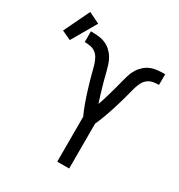

<svg xmlns="http://www.w3.org/2000/svg" viewBox="-324 -958 1016 1088"><g transform="rotate(30 184.0 -414.0)"><path d="M211 0V-294Q203 -311 196 -328.5Q189 -346 182.5 -364Q176 -382 170 -400Q164 -418 158.5 -436Q153 -454 147.5 -472.5Q142 -491 137 -509Q132 -527 127.5 -545.5Q123 -564 117.5 -582Q112 -600 103 -617.5Q94 -635 79 -646.5Q64 -658 45 -661.5Q26 -665 7 -665V-735Q30 -735 53.5 -733Q77 -731 98.5 -722.5Q120 -714 137.5 -698.5Q155 -683 167 -663.5Q179 -644 186 -622Q193 -600 198.5 -577.5Q204 -555 210 -532.5Q216 -510 222.5 -488Q229 -466 235.5 -444Q242 -422 250 -400Q258 -422 264.5 -444Q271 -466 277.5 -488Q284 -510 290 -532.5Q296 -555 301.5 -577.5Q307 -600 314 -622Q321 -644 333 -663.5Q345 -683 362.5 -698.5Q380 -714 401.5 -722.5Q423 -731 446.5 -733Q470 -735 493 -735V-665Q474 -665 455 -661.5Q436 -658 421 -646.5Q406 -635 397 -617.5Q388 -600 382.5 -582Q377 -564 372.5 -545.5Q368 -527 363 -509Q358 -491 352.5 -472.5Q347 -454 341.5 -436Q336 -418 330 -400Q324 -382 317.5 -364Q311 -346 304 -328.5Q297 -311 289 -294V0ZM-72 -632 -132 -660 -51 -828 21 -793Z"/></g></svg>

Font: Iosevka Curly
Style: Regular
Weight: 400
Monospace: yes
Designer: Belleve Invis
Foundry: Belleve Invis
Version: Version 22.1.2; ttfautohint (v1.8.4)